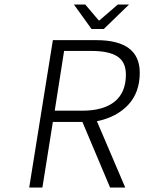

<svg xmlns="http://www.w3.org/2000/svg" viewBox="-20 -840 646 860"><path d="M390.1 -710 311 -819.8H361.8L421.9 -749H425.8L507.8 -819.8H558.1L444.8 -710ZM110.8 0 216.8 -660.2H411.1Q606 -660.2 606 -514.2Q606 -425.8 554.4 -370.6Q502.9 -315.4 414.1 -296.9L541 0H473.1L349.1 -293.9H216.8L169.9 0ZM225.1 -344.2H348.1Q443.4 -344.2 493.7 -385Q543.9 -425.8 543.9 -505.9Q543.9 -562.5 505.6 -587.2Q467.3 -611.8 390.1 -611.8H267.1Z"/></svg>

Font: Office Code Pro D Light Italic
Style: Regular
Weight: 300
Italic angle: -9°
Designer: Nathan Rutzky & Paul D. Hunt
Foundry: Adobe Systems Incorporated
Version: Version 1.004;PS 001.004;hotconv 1.0.70;makeotf.lib2.5.58329